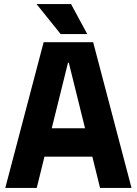

<svg xmlns="http://www.w3.org/2000/svg" viewBox="-20 -917 674 946"><path d="M160 -897 279 -749H410L330 -897ZM195 -709 6 9H161L199 -145H435L473 9H628L439 -709ZM399 -285H235L315 -608H319Z"/></svg>

Font: Kalas SG
Style: Bold
Weight: 700
Designer: Kalas
Foundry: Kalas
Version: Version 2.000;FEAKit 1.0